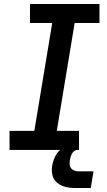

<svg xmlns="http://www.w3.org/2000/svg" viewBox="-20 -755 540 967"><path d="M28 0V-96H153L243 -639H131V-735H481V-639H356L266 -96H378V0ZM362 192Q345 192 328.5 190Q312 188 297 182.5Q282 177 269.5 167Q257 157 250 143Q243 129 241.5 112Q240 95 243 78Q247 56 257.5 34Q268 12 286.5 -3.5Q305 -19 328.5 -26Q352 -33 374 -33L369 0Q361 0 353.5 6Q346 12 342 19.5Q338 27 335.5 35.5Q333 44 332 52Q330 63 331 74Q332 85 338.5 93Q345 101 355 104.5Q365 108 376 108H451L437 192Z"/></svg>

Font: Iosevka Slab Oblique
Style: Bold
Weight: 700
Italic angle: -9°
Monospace: yes
Designer: Belleve Invis
Foundry: Belleve Invis
Version: Version 11.1.1; ttfautohint (v1.8.3)